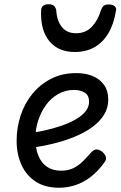

<svg xmlns="http://www.w3.org/2000/svg" viewBox="-20 -862 566 901"><path d="M257 19Q192 19 148 -9.5Q104 -38 81 -88Q58 -138 58 -202Q58 -262 76.5 -319Q95 -376 131.5 -421Q168 -466 220 -492.5Q272 -519 338 -519Q383 -519 416.5 -504.5Q450 -490 469 -462.5Q488 -435 488 -394Q488 -355 467.5 -322.5Q447 -290 411.5 -264.5Q376 -239 329.5 -220Q283 -201 230 -188Q177 -175 121 -168L124 -238Q160 -243 198.5 -252Q237 -261 272.5 -273.5Q308 -286 336.5 -302.5Q365 -319 381.5 -339.5Q398 -360 398 -385Q398 -414 378 -427Q358 -440 327 -440Q287 -440 253.5 -421Q220 -402 196.5 -370Q173 -338 159.5 -297.5Q146 -257 146 -214Q146 -166 160 -131.5Q174 -97 201 -79Q228 -61 266 -61Q300 -61 324.5 -73Q349 -85 369 -105Q389 -125 409 -148Q422 -162 435.5 -160.5Q449 -159 462 -148Q474 -136 477 -124.5Q480 -113 470 -100Q439 -57 404.5 -31Q370 -5 333 7Q296 19 257 19ZM331 -618Q253 -618 211 -669.5Q169 -721 173 -813Q173 -826 181.5 -834Q190 -842 208 -842Q226 -842 234 -834Q242 -826 244 -813Q247 -764 270.5 -735Q294 -706 337 -706Q383 -706 411.5 -737Q440 -768 453 -812Q458 -827 465.5 -834Q473 -841 490 -841Q509 -841 518.5 -832.5Q528 -824 524 -811Q514 -748 488 -705Q462 -662 422.5 -640Q383 -618 331 -618Z"/></svg>

Font: Playwrite GB S
Style: Italic
Weight: 400
Italic angle: -7°
Designer: Veronika Burian, José Scaglione
Foundry: TypeTogether
Version: Version 1.000